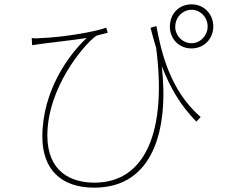

<svg xmlns="http://www.w3.org/2000/svg" viewBox="-20 -815 1040 884"><path d="M787 -693C787 -735 821 -770 862 -770C903 -770 936 -735 936 -693C936 -652 903 -616 862 -616C823 -616 792 -646 787 -683V-692V-693ZM762 -694V-695V-698C762 -700 762 -701 762 -703ZM725 -510C765 -408 811 -330 884 -255L904 -276C761 -400 722 -578 700 -695L673 -687C682 -653 690 -624 699 -594C748 -219 654 26 415 26C306 26 198 -25 198 -191C198 -410 365 -609 423 -650C437 -655 464 -661 476 -664L469 -688C417 -667 255 -642 172 -640C154 -638 138 -638 126 -640L128 -607C146 -609 160 -612 177 -614C220 -620 316 -630 379 -640C296 -563 175 -396 175 -186C175 -36 260 49 414 49C690 49 757 -226 725 -510ZM762 -693C762 -636 804 -592 862 -592C919 -592 962 -636 962 -693C962 -751 919 -795 862 -795C807 -795 767 -756 763 -704L762 -695V-693Z"/></svg>

Font: Glow Sans SC Normal Thin
Style: Regular
Weight: 100
Designer: Ryoko NISHIZUKA (kana, bopomofo & ideographs); Paul D. Hunt (Latin, Greek & Cyrillic); Sandoll Communications, Soo-young
Version: Version 0.93